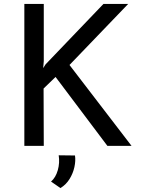

<svg xmlns="http://www.w3.org/2000/svg" viewBox="-20 -743 720 978"><path d="M203 -432 200 -396 212 -415 507 -723H633L334 -412L650 0H527L263 -351L202 -292L203 0H104V-723H203ZM288 215 240 182Q264 161 274.5 123.5Q285 86 279 48L362 49Q366 76 359 108Q352 140 334.5 168.5Q317 197 288 215Z"/></svg>

Font: Synthetic
Style: Regular
Weight: 400
Designer: Santiago Orozco
Foundry: Typemade
Version: Version 2.000; ttfautohint (v1.8.4.7-5d5b)